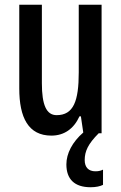

<svg xmlns="http://www.w3.org/2000/svg" viewBox="-20 -560 509 807"><path d="M336 113C336 76 350 45 395 0H407V-540H311V-256C311 -135 289 -76 218 -76C175 -76 156 -119 156 -210V-540H61V-188C61 -66 99 10 196 10C249 10 290 -18 314 -71H320L330 -3C284 37 259 85 259 131C259 193 293 227 361 227C383 227 401 223 413 217V153C405 157 396 160 381 160C352 160 336 143 336 113Z"/></svg>

Font: Noto Sans Arabic ExtCond Med
Style: Regular
Weight: 500
Width: 2
Designer: Monotype Design Team, Nadine Chahine, Nizar Qandah and Khaled Hosny
Foundry: Monotype Imaging Inc.
Version: Version 2.012